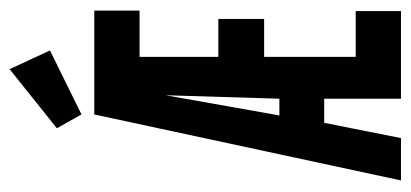

<svg xmlns="http://www.w3.org/2000/svg" viewBox="-242 -592 835 390"><g transform="rotate(-90 175.0 -397.5)"><path d="M3 0 137 -623H348V-531H254V-371H331V-278H254V-92H347V0H169V-156H120L89 0ZM135 -247H169L176 -478ZM137 -649 109 -699 229 -795 267 -713Z"/></g></svg>

Font: Inconsolata ExtraCondensed ExtraBold
Style: Regular
Weight: 800
Width: 2
Monospace: yes
Designer: Raph Levien, Cyreal, Brenton Simpson
Foundry: Raph Levien, Cyreal, Google
Version: Version 3.001; ttfautohint (v1.8.2.53-6de2)